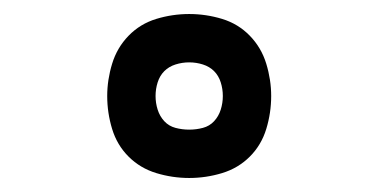

<svg xmlns="http://www.w3.org/2000/svg" viewBox="-20 -794 540 274"><path d="M250 -540Q226 -540 203 -547Q180 -554 163.5 -570.5Q147 -587 140 -610Q133 -633 133 -657Q133 -680 140 -703Q147 -726 163.5 -743Q180 -760 203 -767Q226 -774 250 -774Q274 -774 297 -767Q320 -760 336.5 -743Q353 -726 360 -703Q367 -680 367 -657Q367 -633 360 -610Q353 -587 336.5 -570.5Q320 -554 297 -547Q274 -540 250 -540ZM250 -609Q260 -609 269.5 -611.5Q279 -614 285.5 -621Q292 -628 295 -637.5Q298 -647 298 -657Q298 -667 295 -676.5Q292 -686 285.5 -692.5Q279 -699 269.5 -702Q260 -705 250 -705Q240 -705 230.5 -702Q221 -699 214.5 -692.5Q208 -686 205 -676.5Q202 -667 202 -657Q202 -647 205 -637.5Q208 -628 214.5 -621Q221 -614 230.5 -611.5Q240 -609 250 -609Z"/></svg>

Font: Iosevka SS04
Style: Regular
Weight: 400
Monospace: yes
Designer: Belleve Invis
Foundry: Belleve Invis
Version: Version 19.0.0; ttfautohint (v1.8.4)